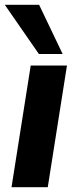

<svg xmlns="http://www.w3.org/2000/svg" viewBox="-26 -780 320 800"><path d="M0 0ZM22 0 102 -507H253L173 0ZM136 -555 -6 -760H137L235 -555Z"/></svg>

Font: Winston
Style: Bold Italic
Weight: 700
Italic angle: -9°
Designer: Original fonts by Vernon Adams / Changes by Cristiano Sobral
Foundry: Original fonts by Vernon Adams / Changes by Cristiano Sobral
Version: Version 2.503;July 17, 2020;FontCreator 13.0.0.2655 64-bit